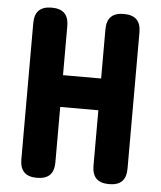

<svg xmlns="http://www.w3.org/2000/svg" viewBox="-53 -786 706 843"><g transform="rotate(5 300.0 -365.0)"><path d="M384 -309H216V-65Q216 -27 197.5 -8.5Q179 10 141 10Q103 10 84.5 -8.5Q66 -27 66 -65V-665Q66 -703 84.5 -721.5Q103 -740 141 -740Q179 -740 197.5 -721.5Q216 -703 216 -665V-449H384V-665Q384 -703 402.5 -721.5Q421 -740 459 -740Q497 -740 515.5 -721.5Q534 -703 534 -665V-65Q534 -27 515.5 -8.5Q497 10 459 10Q421 10 402.5 -8.5Q384 -27 384 -65Z"/></g></svg>

Font: Maple Mono ExtraBold
Style: Regular
Weight: 800
Monospace: yes
Designer: subframe7536
Version: Version 7.000